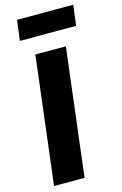

<svg xmlns="http://www.w3.org/2000/svg" viewBox="-134 -952 641 1009"><g transform="rotate(-15 186.5 -447.0)"><path d="M195 0 279 -693H113L29 0ZM373 -894H67L53 -783H359Z"/></g></svg>

Font: Fira Sans OT
Style: Bold Italic
Weight: 700
Italic angle: -8°
Designer: Carrois Corporate & Edenspiekermann
Foundry: Carrois Corporate GbR & Edenspiekermann AG
Version: Version 2.001